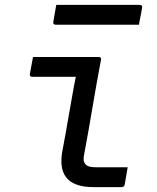

<svg xmlns="http://www.w3.org/2000/svg" viewBox="-20 -765 640 785"><path d="M115 -532Q160 -532 204.5 -532Q249 -532 294 -532Q339 -532 384 -532Q387 -532 389 -531Q391 -530 392.5 -527.5Q394 -525 393 -521Q384 -473 375.5 -426Q367 -379 359 -331Q351 -283 342.5 -235Q334 -187 325 -139Q321 -121 322 -110.5Q323 -100 331 -92Q337 -86 347.5 -83.5Q358 -81 376 -81Q402 -81 431.5 -81Q461 -81 486 -81H502Q499 -63 496 -46Q493 -29 490 -11Q489 -5 485.5 -2.5Q482 0 477 0Q471 0 452 0Q433 0 408.5 0Q384 0 363 0Q320 0 292.5 -10.5Q265 -21 250.5 -40Q236 -59 232.5 -85Q229 -111 234 -142Q242 -182 248.5 -220.5Q255 -259 262 -297.5Q269 -336 275.5 -374.5Q282 -413 290 -451H272Q245 -451 218.5 -451Q192 -451 165 -451Q138 -451 111 -451Q107 -451 104 -454Q101 -457 102 -462Q105 -479 108.5 -497Q112 -515 115 -532ZM210 -745H551Q557 -745 559.5 -742Q562 -739 561 -734Q559 -722 557 -710.5Q555 -699 552.5 -688Q550 -677 548 -664H207Q204 -664 201.5 -665.5Q199 -667 198 -669.5Q197 -672 198 -675Q200 -688 202 -699.5Q204 -711 206 -722Q208 -733 210 -745Z"/></svg>

Font: Rec Mono Linear
Style: Italic
Weight: 400
Italic angle: -10°
Monospace: yes
Version: Version 1.085; ttfautohint (v1.8.4.7-5d5b)